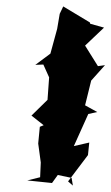

<svg xmlns="http://www.w3.org/2000/svg" viewBox="-20 -578 347 598"><path d="M207 0 192 -13 254 -95 258 -134 210 -123 255 -223 283 -229 245 -250 264 -327 307 -375 285 -372 245 -436 304 -492 261 -504 260 -508 177 -558 166 -535 158 -488 137 -411 90 -376 115 -377 133 -337 128 -267 78 -218 116 -188 104 -183 99 -131 107 -72 105 -26 65 -16 142 -8 160 -33 203 -24Z"/></svg>

Font: Asimov Aggro
Style: It
Weight: 500
Designer: Google
Version: Version 2.000980; 2014